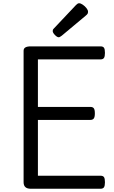

<svg xmlns="http://www.w3.org/2000/svg" viewBox="-20 -1160 703 1180"><path d="M169 0Q147 0 136 -10Q125 -20 125 -40V-848Q125 -862 136 -868.5Q147 -875 169 -875H598Q613 -875 619 -866.5Q625 -858 625 -835Q625 -813 619 -804Q613 -795 598 -795H213V-503H535Q550 -503 556.5 -494.5Q563 -486 563 -463Q563 -441 556.5 -432Q550 -423 535 -423H213V-80H598Q613 -80 619 -71.5Q625 -63 625 -40Q625 -18 619 -9Q613 0 598 0ZM341 -931Q331 -931 317.5 -945Q304 -959 304 -969Q304 -973 305 -976.5Q306 -980 312 -986L447 -1129Q452 -1134 456.5 -1137Q461 -1140 466 -1140Q476 -1140 489 -1131Q502 -1122 511.5 -1110Q521 -1098 521 -1088Q521 -1081 518.5 -1076Q516 -1071 506 -1063L360 -941Q354 -937 349.5 -934Q345 -931 341 -931Z"/></svg>

Font: Playwrite IT Moderna
Style: Regular
Weight: 400
Designer: Veronika Burian, José Scaglione
Foundry: TypeTogether
Version: Version 1.002